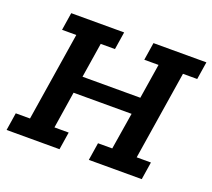

<svg xmlns="http://www.w3.org/2000/svg" viewBox="-103 -716 939 849"><g transform="rotate(20 366.0 -291.5)"><path d="M4 0 17 -83H84L150 -500H83L96 -583H345L332 -500H265L239 -336H511L537 -500H470L483 -583H732L719 -500H652L586 -83H653L640 0H391L404 -83H471L499 -256H226L199 -83H266L253 0Z"/></g></svg>

Font: Rokkitt SemiBold
Style: Italic
Weight: 600
Italic angle: -9°
Designer: Vernon Adams
Foundry: Vernon Adams
Version: Version 3.103